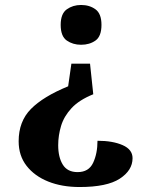

<svg xmlns="http://www.w3.org/2000/svg" viewBox="-20 -560 590 772"><path d="M355 -181Q298 -158 267.5 -125Q237 -92 225.5 -53.5Q214 -15 214 24Q214 72 232.5 102Q251 132 292 132Q337 132 354.5 94.5Q372 57 372 6Q433 6 473 23.5Q513 41 513 76Q513 125 461.5 158.5Q410 192 300 192Q229 192 174 170Q119 148 87 107Q55 66 55 8Q55 -72 104.5 -122Q154 -172 254 -213L267 -304H342ZM306 -540Q340 -540 364 -522.5Q388 -505 388 -460Q388 -414 364 -397Q340 -380 306 -380Q273 -380 248.5 -397Q224 -414 224 -460Q224 -505 248.5 -522.5Q273 -540 306 -540Z"/></svg>

Font: NotoSerif-Bold
Style: Regular
Weight: 700
Designer: Monotype Design Team
Foundry: Monotype Imaging Inc.
Version: Version 2.007; ttfautohint (v1.8) -l 8 -r 50 -G 200 -x 14 -D